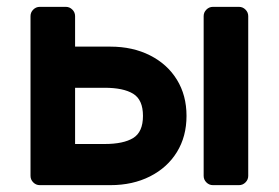

<svg xmlns="http://www.w3.org/2000/svg" viewBox="-20 -540 813 560"><path d="M96 0Q85 0 77 -8Q69 -16 69 -27V-493Q69 -504 77 -512Q85 -520 96 -520H172Q183 -520 191 -512Q199 -504 199 -493V-404H302Q367 -404 417.5 -378.5Q468 -353 496 -307.5Q524 -262 524 -202Q524 -142 496 -96.5Q468 -51 417.5 -25.5Q367 0 302 0ZM677 -520Q688 -520 696 -512Q704 -504 704 -493V-27Q704 -16 696 -8Q688 0 677 0H601Q590 0 582 -8Q574 -16 574 -27V-493Q574 -504 582 -512Q590 -520 601 -520ZM285 -120Q340 -120 368.5 -137.5Q397 -155 397 -202Q397 -249 368.5 -266.5Q340 -284 285 -284H199V-120Z"/></svg>

Font: Hezaedrus Medium
Style: Regular
Weight: 500
Designer: Hubert & Fischer
Foundry: Hubert & Fischer
Version: Version 1.10;September 3, 2019;FontCreator 11.5.0.2425 64-bi